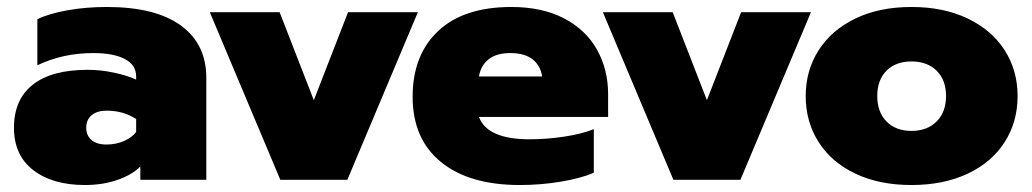

<svg xmlns="http://www.w3.org/2000/svg" viewBox="-20 -515 2955 550"><path d="M20 -149Q20 -230 74 -272.5Q128 -315 231 -315Q268 -315 306 -307Q344 -299 370 -287V-296Q370 -329 337.5 -346Q305 -363 247 -363Q160 -363 87 -328V-460Q120 -476 173 -485.5Q226 -495 286 -495Q425 -495 498 -442Q571 -389 571 -292V0H382V-38Q358 -14 316 0.5Q274 15 223 15Q131 15 75.5 -27.5Q20 -70 20 -149ZM370 -137V-174Q333 -198 286 -198Q258 -198 242.5 -185Q227 -172 227 -149Q227 -127 242 -114Q257 -101 285 -101Q312 -101 335 -111Q358 -121 370 -137Z M581 -480H781L879 -228L977 -480H1177L975 0H783Z M1162 -238Q1162 -357 1235 -426Q1308 -495 1445 -495Q1533 -495 1595.5 -462.5Q1658 -430 1690 -373Q1722 -316 1722 -245V-180H1352Q1376 -116 1497 -116Q1545 -116 1595.5 -123.5Q1646 -131 1681 -145V-20Q1643 -4 1586 5.5Q1529 15 1469 15Q1324 15 1243 -51Q1162 -117 1162 -238ZM1533 -296Q1528 -328 1505 -345.5Q1482 -363 1442 -363Q1402 -363 1379.5 -345Q1357 -327 1352 -296Z M1707 -480H1907L2005 -228L2103 -480H2303L2101 0H1909Z M2288 -240Q2288 -313 2325 -371Q2362 -429 2430.5 -462Q2499 -495 2591 -495Q2683 -495 2752 -462Q2821 -429 2858 -371Q2895 -313 2895 -240Q2895 -166 2858 -108Q2821 -50 2752 -17.5Q2683 15 2591 15Q2499 15 2430.5 -17.5Q2362 -50 2325 -108Q2288 -166 2288 -240ZM2690 -240Q2690 -286 2663 -312.5Q2636 -339 2591 -339Q2546 -339 2519.5 -312.5Q2493 -286 2493 -240Q2493 -194 2519.5 -167Q2546 -140 2591 -140Q2636 -140 2663 -167Q2690 -194 2690 -240Z"/></svg>

Font: Prompt ExtraBold
Style: Regular
Weight: 800
Designer: Katatrad Team
Foundry: CadsonDemak
Version: Version 1.000